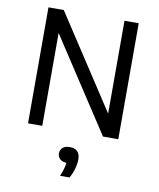

<svg xmlns="http://www.w3.org/2000/svg" viewBox="-90 -666 803 970"><g transform="rotate(10 311.0 -181.0)"><path d="M79.5 0V-595H158L486 -93.5H469.5V-595H542.5V0H464L136 -501.5H152.5V0ZM285 233Q297.5 203.5 302 182.5Q306.5 161.5 306.5 141L318.5 163H310.5Q285.5 163 272.5 151.5Q259.5 140 259.5 122Q259.5 103.5 272.2 92.5Q285 81.5 309 81.5Q335 81.5 348.2 95.2Q361.5 109 361.5 136Q361.5 157.5 354.2 183.5Q347 209.5 333.5 233Z"/></g></svg>

Font: Encode Sans SC SemiCondensed
Style: Regular
Weight: 400
Width: 4
Designer: Multiple Designers
Foundry: Impallari Type
Version: Version 3.002